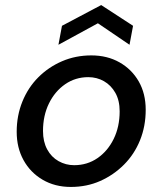

<svg xmlns="http://www.w3.org/2000/svg" viewBox="-20 -727 642 759"><path d="M260 12Q197 12 148.5 -16.5Q100 -45 73 -94Q46 -143 46 -206Q46 -270 68.5 -325.5Q91 -381 131.5 -421.5Q172 -462 225.5 -485Q279 -508 341 -508Q404 -508 452.5 -480.5Q501 -453 528.5 -405Q556 -357 556 -293Q556 -228 533.5 -172.5Q511 -117 470 -76Q429 -35 376 -11.5Q323 12 260 12ZM273 -74Q325 -74 365.5 -102Q406 -130 429.5 -178Q453 -226 453 -287Q453 -330 436 -360Q419 -390 391 -406Q363 -422 329 -422Q278 -422 237.5 -394Q197 -366 173.5 -318Q150 -270 150 -209Q150 -167 166.5 -136.5Q183 -106 211.5 -90Q240 -74 273 -74ZM211 -550 225 -625 380 -707 506 -625 492 -550 367 -635Z"/></svg>

Font: DM Sans 24pt Medium
Style: Italic
Weight: 500
Italic angle: -10°
Designer: Colophon Foundry, Jonny Pinhorn
Foundry: Colophon Foundry
Version: Version 4.004;gftools[0.9.30]